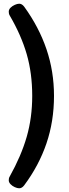

<svg xmlns="http://www.w3.org/2000/svg" viewBox="-20 -800 371 1031"><path d="M83 -780Q98 -780 110 -764Q189 -655 229.5 -536Q270 -417 270 -285Q270 -149 229.5 -30Q189 89 110 195Q98 211 83 211Q73 211 59.5 205Q46 199 36.5 189Q27 179 27 168Q27 163 28 158Q29 153 32 148Q94 37 123.5 -65.5Q153 -168 153 -285Q153 -407 123.5 -509Q94 -611 32 -717Q29 -722 28 -727.5Q27 -733 27 -737Q27 -749 36.5 -758.5Q46 -768 59.5 -774Q73 -780 83 -780Z"/></svg>

Font: Asap Semi Expanded
Style: Bold
Weight: 700
Width: 6
Designer: Pablo Cosgaya
Foundry: Omnibus-Type
Version: Version 3.001; ttfautohint (v1.8.4.7-5d5b)